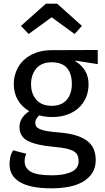

<svg xmlns="http://www.w3.org/2000/svg" viewBox="-20 -812 570 1045"><path d="M123 25Q119 33 116.5 43.5Q114 54 114 66Q114 103 147.5 122.5Q181 142 260 142Q302 142 330 136Q358 130 375.5 120Q393 110 400.5 96Q408 82 408 66Q408 48 402.5 34.5Q397 21 382.5 12Q368 3 343 -3Q318 -9 279 -12Q179 -21 132.5 -44.5Q86 -68 86 -121Q86 -171 139 -207Q99 -230 77 -268Q55 -306 55 -354Q55 -392 69 -426Q83 -460 109.5 -485Q136 -510 174.5 -524.5Q213 -539 261 -539L512 -540V-463L391 -482V-478Q421 -461 441.5 -429.5Q462 -398 462 -353Q462 -315 448.5 -282.5Q435 -250 409.5 -226Q384 -202 347 -188.5Q310 -175 263 -175Q227 -175 194 -184Q184 -176 178 -165.5Q172 -155 172 -145Q172 -133 177 -124.5Q182 -116 196 -109.5Q210 -103 235.5 -98.5Q261 -94 302 -91Q362 -86 401 -72.5Q440 -59 462 -39Q484 -19 492.5 6Q501 31 501 59Q501 100 482.5 129Q464 158 431.5 177Q399 196 355 204.5Q311 213 260 213Q198 213 154.5 203.5Q111 194 84 176.5Q57 159 44.5 135.5Q32 112 32 83Q32 65 35.5 45.5Q39 26 52 6ZM149 -354Q149 -302 178 -269Q207 -236 261 -236Q315 -236 343 -268.5Q371 -301 371 -355Q371 -412 344 -442.5Q317 -473 261 -473Q206 -473 177.5 -439Q149 -405 149 -354ZM136 -627 94 -671 230 -792H291L426 -671L386 -627L261 -718Z"/></svg>

Font: Feura Sans
Style: Regular
Weight: 400
Designer: Carrois Corporate & Edenspiekermann
Foundry: Carrois Corporate GbR & Edenspiekermann AG
Version: Version 1.001